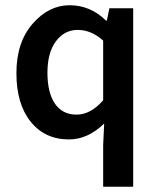

<svg xmlns="http://www.w3.org/2000/svg" viewBox="-20 -523 604 737"><path d="M376 -138.2V-367.2Q330.1 -408.2 278.6 -408.2Q227.1 -408.2 194.6 -364.5Q162.1 -320.8 162.1 -243.9Q162.1 -167 190.9 -125Q219.7 -83 273.9 -83Q328.1 -83 376 -138.2ZM376 193.8V33.2L379.9 -48.8Q316.9 12.2 245.1 12.2Q152.3 12.2 97.7 -55.9Q43 -124 43 -242.2Q43 -360.4 105 -431.6Q167 -502.9 247.1 -502.9Q327.1 -502.9 387.2 -443.8H390.1L399.9 -491.2H491.2V193.8Z"/></svg>

Font: SourceSansPro-Semibold
Style: Regular
Weight: 600
Designer: Paul D. Hunt
Foundry: Adobe Systems Incorporated
Version: Version 2.020;PS 2.0;hotconv 1.0.86;makeotf.lib2.5.63406